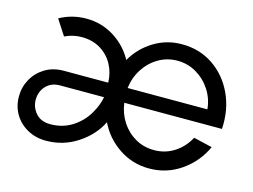

<svg xmlns="http://www.w3.org/2000/svg" viewBox="-78 -644 1039 787"><g transform="rotate(15 442.0 -250.5)"><path d="M168.5 12.5Q124.5 12.5 89.8 -6.8Q55 -26 35 -59.2Q15 -92.5 15 -134.5Q15 -174.5 33.8 -208.2Q52.5 -242 86.5 -262.8Q120.5 -283.5 166 -283.5H354Q353 -325.5 334.2 -360Q315.5 -394.5 281.5 -415.2Q247.5 -436 201.5 -436Q164 -436 130 -419.5L87.5 -485Q139.5 -514 201 -514Q265 -514 318.2 -480.8Q371.5 -447.5 401.5 -392.5Q432.5 -447 486.8 -480.5Q541 -514 606 -514Q681 -514 738.8 -475Q796.5 -436 827.5 -369.5Q858.5 -303 853.5 -221H439Q445 -176.5 468 -141.2Q491 -106 526.8 -85.5Q562.5 -65 606.5 -65Q653.5 -65 691.8 -89.5Q730 -114 753 -156.5L832 -138Q802 -71.5 741.5 -29.2Q681 13 606 13Q535.5 13 478 -25.5Q420.5 -64 391 -125.5Q362 -66.5 301.8 -27Q241.5 12.5 168.5 12.5ZM436.5 -283H775Q771 -327 747.5 -363.5Q724 -400 687 -422Q650 -444 606 -444Q562 -444 525.5 -422.5Q489 -401 465.5 -364.5Q442 -328 436.5 -283ZM168.5 -57.5Q222 -57.5 263.8 -85.2Q305.5 -113 328 -155Q346 -186 353 -221.5H166Q129.5 -221.5 107.2 -197.8Q85 -174 85 -139Q85 -107.5 106.5 -82.5Q128 -57.5 168.5 -57.5Z"/></g></svg>

Font: Urbanist
Style: Regular
Weight: 400
Designer: Corey Hu
Foundry: Corey Hu
Version: Version 1.330; ttfautohint (v1.8.4.7-5d5b)